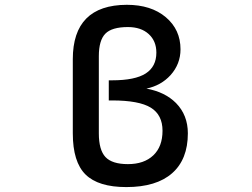

<svg xmlns="http://www.w3.org/2000/svg" viewBox="-20 -761 1040 792"><path d="M501 10.7Q385.7 10.7 333 -41Q280.3 -92.8 280.3 -210.9V-516.6Q280.3 -740.2 502.9 -741.2Q603.5 -741.2 664.1 -689.9Q724.6 -638.7 724.6 -557.6Q724.6 -497.1 683.6 -451.2Q644.5 -408.2 584 -395.5Q660.2 -381.8 706.1 -335.9Q754.9 -286.1 754.9 -210.9Q754.9 -103.5 689.9 -46.4Q625 10.7 501 10.7ZM387.7 -529.3V-210.9Q387.7 -142.6 415 -113.3Q442.4 -84 507.8 -84Q574.2 -84 612.3 -120.1Q650.4 -156.2 650.4 -221.7Q650.4 -287.1 602.1 -316.9Q553.7 -346.7 442.4 -346.7H428.7V-429.7H442.4Q537.1 -429.7 581.1 -458Q625 -486.3 625 -543.9Q625 -591.8 593.3 -620.6Q561.5 -649.4 507.8 -649.4Q441.4 -649.4 414.6 -622.1Q387.7 -594.7 387.7 -529.3Z"/></svg>

Font: Gen Shin Gothic Monospace Medium
Style: Regular
Weight: 500
Designer: [Source Han Sans]
Ryoko NISHIZUKA  (kana & ideographs); Paul D. Hunt (Latin, Greek & Cyrillic); Wenlong ZHANG  (bopomofo
Version: Version 1.002.20150607